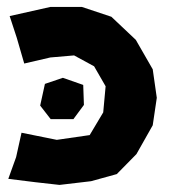

<svg xmlns="http://www.w3.org/2000/svg" viewBox="-20 -518 488 553"><path d="M7.8 -471.7 28.3 -409.2 49.8 -335 125 -352.5 193.4 -358.4 251 -327.1 284.2 -269.5 277.3 -194.3 238.3 -128.9 143.6 -115.2 42 -135.7 26.4 -65.4 3.9 -2.9 82 6.8 151.4 14.6 242.2 3.9 316.4 -16.6 373 -74.2 419.9 -157.2 431.6 -236.3 419.9 -318.4 371.1 -403.3 300.8 -469.7 215.8 -498H125ZM161.1 -293.9 109.4 -276.4 95.7 -213.9 126 -174.8H191.4L221.7 -215.8L219.7 -273.4Z"/></svg>

Font: MaokenAssortedSans-Lite
Style: Lite
Weight: 400
Version: Version 1.400